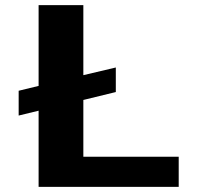

<svg xmlns="http://www.w3.org/2000/svg" viewBox="-20 -731 774 751"><path d="M306 -437V-711H131V-395L53 -376V-279L131 -298V0H679V-118H306V-340L433 -371V-467Z"/></svg>

Font: Asimov
Style: XWid
Weight: 500
Designer: Google
Version: Version 2.000980; 2014